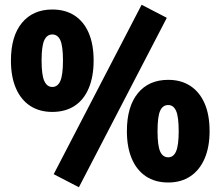

<svg xmlns="http://www.w3.org/2000/svg" viewBox="-20 -756 928 808"><path d="M312 32 206 -23 576 -736 682 -681ZM200 -285Q146 -285 107 -310.5Q68 -336 47 -384.5Q26 -433 26 -501Q26 -604 72.5 -660Q119 -716 200 -716Q255 -716 294 -690.5Q333 -665 353.5 -617Q374 -569 374 -501Q374 -434 353.5 -385Q333 -336 294 -310.5Q255 -285 200 -285ZM200 -390Q223 -390 234 -415.5Q245 -441 245 -501Q245 -562 234 -586.5Q223 -611 200 -611Q178 -611 166.5 -587Q155 -563 155 -501Q155 -440 166.5 -415Q178 -390 200 -390ZM688 12Q633 12 594 -14Q555 -40 534.5 -88.5Q514 -137 514 -204Q514 -307 560 -363.5Q606 -420 688 -420Q742 -420 781 -394.5Q820 -369 841 -321Q862 -273 862 -204Q862 -137 841 -88.5Q820 -40 781 -14Q742 12 688 12ZM688 -94Q710 -94 721 -119Q732 -144 732 -204Q732 -265 721 -289.5Q710 -314 688 -314Q665 -314 654 -290Q643 -266 643 -204Q643 -143 654 -118.5Q665 -94 688 -94Z"/></svg>

Font: Nunito Sans 10pt SemiCondensed Black
Style: Regular
Weight: 900
Width: 4
Designer: Vernon Adams
Foundry: Vernon Adams
Version: Version 3.101;gftools[0.9.27]